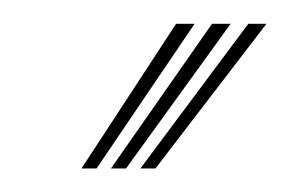

<svg xmlns="http://www.w3.org/2000/svg" viewBox="-20 -788 246 163"><path d="M49.2 -645 129.5 -767.8H145.2L62 -645ZM99.2 -645 190.8 -767.8H206.2L112 -645ZM74.2 -645 160 -767.8H175.8L87 -645Z"/></svg>

Font: Big Shoulders Inline Display
Style: Regular
Weight: 400
Designer: Patric King
Foundry: XO Type Co
Version: Version 1.000